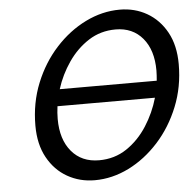

<svg xmlns="http://www.w3.org/2000/svg" viewBox="-52 -762 833 827"><g transform="rotate(-5 364.5 -348.5)"><path d="M728.5 -454.6Q728.5 -356.4 694.3 -271.7Q660.2 -187 602.3 -123Q544.4 -59.1 472.7 -23.4Q400.9 12.2 325.2 12.2Q260.3 12.2 207 -18.1Q153.8 -48.3 122.1 -105.7Q90.3 -163.1 90.3 -244.1Q90.3 -342.3 124.5 -427Q158.7 -511.7 216.8 -575.4Q274.9 -639.2 347.2 -674.8Q419.4 -710.4 495.6 -710.4Q560.1 -710.4 612.8 -680.2Q665.5 -649.9 697 -592.8Q728.5 -535.6 728.5 -454.6ZM351.1 -71.8Q418 -71.8 470.5 -106.9Q522.9 -142.1 559.3 -198.7Q595.7 -255.4 613.8 -319.3H192.4Q190.4 -305.2 189.5 -291.5Q188.5 -277.8 188.5 -264.2Q188.5 -175.8 232.2 -123.8Q275.9 -71.8 351.1 -71.8ZM470.2 -627Q405.3 -627 353.5 -593.8Q301.8 -560.5 264.9 -507.1Q228 -453.6 208.5 -391.6H627.9Q628.9 -402.8 629.6 -413.8Q630.4 -424.8 630.4 -435.5Q630.4 -523.9 587.2 -575.4Q543.9 -627 470.2 -627Z"/></g></svg>

Font: Andika
Style: Italic
Weight: 400
Italic angle: -14°
Designer: Victor Gaultney, Annie Olsen, Julie Remington, Don Collingsworth, Eric Hays, Becca Hirsbrunner
Foundry: SIL International
Version: Version 6.101